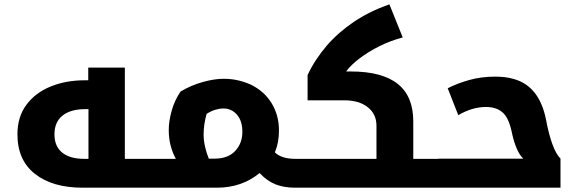

<svg xmlns="http://www.w3.org/2000/svg" viewBox="-20 -872 2689 892"><path d="M364 0Q224 0 142.5 -64Q61 -128 61 -248Q61 -329 102.5 -385Q144 -441 215 -470Q286 -499 374 -499H390V-558H560V-134H689Q694 -134 694 -130V-5Q694 0 689 0ZM391 -134V-365H377Q308 -365 270.5 -335Q233 -305 233 -248Q233 -192 269 -163Q305 -134 371 -134Z M797 -134Q782 -161 773 -194.5Q764 -228 764 -269Q764 -309 777.5 -357.5Q791 -406 819 -447Q866 -475 920.5 -490.5Q975 -506 1019 -506Q1055 -506 1087 -498.5Q1119 -491 1147 -478Q1209 -447 1242.5 -391.5Q1276 -336 1276 -266Q1276 -209 1257 -164Q1288 -134 1352 -134H1358Q1363 -134 1363 -130V-5Q1363 0 1358 0H1352Q1299 0 1260 -15.5Q1221 -31 1186 -68Q1103 0 988 0H679Q674 0 674 -5V-130Q675 -134 679 -134ZM926 -247Q926 -195 950 -135H977Q1039 -135 1072.5 -170.5Q1106 -206 1106 -260Q1106 -310 1081 -339Q1056 -368 1018 -368Q1000 -368 980 -362Q960 -356 940 -343Q933 -319 929.5 -295Q926 -271 926 -247Z M1348 0Q1343 0 1343 -5V-130Q1343 -134 1348 -134H1729V-288Q1729 -342 1688.5 -374Q1648 -406 1579 -406H1409V-523Q1426 -560 1448.5 -594Q1471 -628 1498 -660Q1552 -722 1624 -770.5Q1696 -819 1789 -852L1851 -698Q1794 -683 1743 -657.5Q1692 -632 1651.5 -601.5Q1611 -571 1588 -540H1609Q1755 -540 1827.5 -482.5Q1900 -425 1900 -308V-134H2030Q2035 -134 2035 -130V-5Q2035 0 2030 0Z M2020 0Q2015 0 2015 -5V-130Q2015 -135 2020 -135H2411Q2393 -152 2379.5 -184.5Q2366 -217 2357 -261Q2343 -326 2314 -350.5Q2285 -375 2238 -375Q2174 -375 2109 -337L2060 -462Q2105 -485 2160.5 -500.5Q2216 -516 2281 -516Q2304 -516 2325 -513.5Q2346 -511 2367 -505Q2486 -472 2517 -315Q2529 -250 2546 -203Q2563 -156 2584 -135V0Z"/></svg>

Font: Noto Kufi Arabic ExtraBold
Style: Regular
Weight: 800
Designer: Monotype Design Team, David Williams, Khaled Hosny
Foundry: Google LLC
Version: Version 2.109; ttfautohint (v1.8.4.7-5d5b)